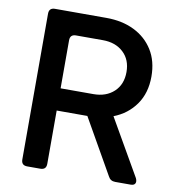

<svg xmlns="http://www.w3.org/2000/svg" viewBox="-83 -819 820 894"><g transform="rotate(10 327.0 -372.5)"><path d="M105 0Q77 0 77 -28V-717Q77 -745 105 -745H348Q423 -745 480 -717Q537 -689 569.5 -637Q602 -585 602 -512Q602 -434 563.5 -379.5Q525 -325 460 -300L613 -34Q620 -19 615 -9.5Q610 0 594 0H521Q498 0 488 -20L340 -280H195V-28Q195 0 167 0ZM195 -385H350Q410 -385 447 -419.5Q484 -454 484 -513Q484 -571 447 -605.5Q410 -640 350 -640H223Q195 -640 195 -612Z"/></g></svg>

Font: Pitagon Sans Text SemiBold
Style: Regular
Weight: 600
Designer: Travis Tran
Foundry: Pitagon
Version: Version 1.001; ttfautohint (v1.8.4.7-5d5b);gftools[0.9.26]